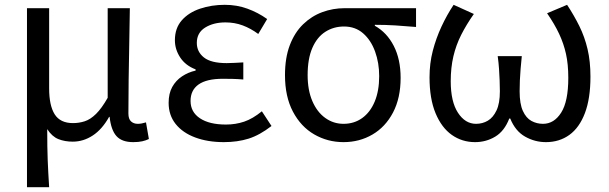

<svg xmlns="http://www.w3.org/2000/svg" viewBox="-20 -577 2528 797"><path d="M92 200V-543H184V-210Q184 -139 207 -102.5Q230 -66 283 -66Q308 -66 331.5 -73.5Q355 -81 378.5 -104Q402 -127 427 -171V-543H519Q518 -470 516.5 -394Q515 -318 514 -245Q513 -172 513 -106Q513 -83 524 -73Q535 -63 552 -63Q560 -63 568 -64.5Q576 -66 586 -69L598 0Q586 6 570.5 9.5Q555 13 533 13Q486 13 463.5 -12Q441 -37 435 -92H433Q404 -40 365 -14.5Q326 11 282 11Q249 11 222.5 0.5Q196 -10 176 -41Q176 -1 176.5 29.5Q177 60 178 87Q179 114 180.5 141Q182 168 184 200Z M909 13Q842 13 790 -6.5Q738 -26 709 -62.5Q680 -99 680 -150Q680 -189 695 -216Q710 -243 735.5 -260Q761 -277 792 -284V-289Q750 -305 728 -338.5Q706 -372 706 -410Q706 -460 734.5 -492.5Q763 -525 810.5 -541Q858 -557 913 -557Q963 -557 1007 -541Q1051 -525 1089 -498L1052 -436Q1021 -459 987.5 -471.5Q954 -484 916 -484Q866 -484 831.5 -462.5Q797 -441 797 -399Q797 -362 826.5 -338.5Q856 -315 921 -315Q937 -315 953.5 -316Q970 -317 990 -318V-247Q966 -249 945.5 -249.5Q925 -250 905 -250Q838 -250 804.5 -226.5Q771 -203 771 -158Q771 -112 810 -86Q849 -60 918 -60Q958 -60 993.5 -72Q1029 -84 1067 -115L1107 -54Q1058 -16 1012 -1.5Q966 13 909 13Z M1406 13Q1340 13 1284.5 -19Q1229 -51 1196 -113.5Q1163 -176 1163 -265Q1163 -337 1183 -389.5Q1203 -442 1238 -476Q1273 -510 1317.5 -526.5Q1362 -543 1410 -543H1707V-465Q1661 -469 1621 -471.5Q1581 -474 1536 -474V-470Q1586 -442 1614.5 -386.5Q1643 -331 1643 -254Q1643 -170 1611.5 -110Q1580 -50 1526 -18.5Q1472 13 1406 13ZM1406 -63Q1450 -63 1483.5 -87Q1517 -111 1535.5 -155.5Q1554 -200 1554 -261Q1554 -316 1537 -363Q1520 -410 1487.5 -438.5Q1455 -467 1408 -467Q1365 -467 1330.5 -445Q1296 -423 1276.5 -378Q1257 -333 1257 -265Q1257 -203 1276.5 -157.5Q1296 -112 1330 -87.5Q1364 -63 1406 -63Z M1952 13Q1898 13 1855.5 -17Q1813 -47 1788 -107Q1763 -167 1763 -256Q1763 -314 1776.5 -366Q1790 -418 1812.5 -466.5Q1835 -515 1863 -557L1947 -519Q1916 -475 1894.5 -432.5Q1873 -390 1862 -343Q1851 -296 1851 -240Q1851 -155 1881 -109Q1911 -63 1956 -63Q1983 -63 2005 -76Q2027 -89 2041 -118.5Q2055 -148 2055 -198Q2055 -221 2054 -243.5Q2053 -266 2051.5 -290.5Q2050 -315 2046 -344H2146Q2143 -315 2141 -290.5Q2139 -266 2138 -243.5Q2137 -221 2137 -198Q2137 -146 2150.5 -116.5Q2164 -87 2186 -75Q2208 -63 2234 -63Q2280 -63 2309.5 -109.5Q2339 -156 2339 -254Q2339 -310 2329.5 -353Q2320 -396 2301 -436.5Q2282 -477 2251 -522L2334 -557Q2363 -513 2385 -468.5Q2407 -424 2419 -373Q2431 -322 2431 -259Q2431 -168 2408 -107.5Q2385 -47 2343.5 -17Q2302 13 2246 13Q2200 13 2159.5 -10Q2119 -33 2098 -85H2094Q2074 -33 2036 -10Q1998 13 1952 13Z"/></svg>

Font: Noto Sans TC
Style: Regular
Weight: 400
Designer: Ryoko NISHIZUKA  (kana, bopomofo & ideographs); Paul D. Hunt (Latin, Greek & Cyrillic); Sandoll Communications , Soo-you
Foundry: Adobe
Version: Version 2.004-H2;hotconv 1.0.118;makeotfexe 2.5.65603